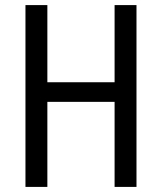

<svg xmlns="http://www.w3.org/2000/svg" viewBox="-20 -734 635 754"><path d="M516 0H430V-334H166V0H80V-714H166V-411H430V-714H516Z"/></svg>

Font: Noto Sans Malayalam Condensed
Style: Regular
Weight: 400
Width: 3
Designer: Jelle Bosma - Monotype Design Team
Foundry: Monotype Imaging Inc.
Version: Version 2.104; ttfautohint (v1.8.4.7-5d5b)